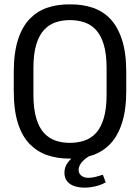

<svg xmlns="http://www.w3.org/2000/svg" viewBox="-20 -716 640 879"><path d="M296 10Q243 10 197 -5.5Q151 -21 116 -56.5Q81 -92 62 -152Q43 -212 43 -301V-385Q43 -474 62.5 -534.5Q82 -595 117 -630.5Q152 -666 197.5 -681Q243 -696 295 -696H305Q359 -696 405 -680.5Q451 -665 485 -629.5Q519 -594 538.5 -534Q558 -474 558 -385V-301Q558 -213 538.5 -153Q519 -93 485 -57.5Q451 -22 405.5 -6Q360 10 307 10ZM300 -62Q335 -62 365.5 -72Q396 -82 419 -106.5Q442 -131 455 -174.5Q468 -218 468 -284V-403Q468 -469 455 -512Q442 -555 419 -579.5Q396 -604 365.5 -614Q335 -624 300 -624Q265 -624 235 -614Q205 -604 182 -579.5Q159 -555 146 -512Q133 -469 133 -403V-284Q133 -218 146 -174.5Q159 -131 182 -106.5Q205 -82 235 -72Q265 -62 300 -62ZM367 143Q343 143 322 136.5Q301 130 288 114.5Q275 99 275 75Q275 49 289.5 29.5Q304 10 320 0H387Q366 12 353 28.5Q340 45 340 62Q340 78 352 88Q364 98 384 98Q402 98 418.5 93.5Q435 89 451 84L464 119Q442 131 416.5 137Q391 143 367 143Z"/></svg>

Font: Chivo Mono Light
Style: Regular
Weight: 300
Monospace: yes
Designer: Hector Gatti
Foundry: Omnibus-Type
Version: Version 1.008